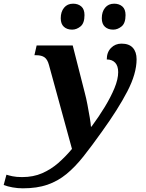

<svg xmlns="http://www.w3.org/2000/svg" viewBox="-188 -783 794 1043"><path d="M-64 240Q-92 240 -119.5 235Q-147 230 -168 222L-153 166Q-141 170 -120 174.5Q-99 179 -68 179Q-7 179 41 158Q89 137 128.5 102.5Q168 68 203 26L78 -430Q70 -460 54 -471.5Q38 -483 9 -483H-1L11 -536H207L273 -277Q280 -251 287 -214.5Q294 -178 299.5 -145Q305 -112 306 -95H309Q349 -149 381.5 -202.5Q414 -256 434 -304.5Q454 -353 454 -391Q454 -425 437.5 -442.5Q421 -460 392 -460Q392 -499 415 -522.5Q438 -546 472 -546Q513 -546 533.5 -523.5Q554 -501 554 -461Q554 -383 503.5 -286Q453 -189 365 -67Q311 9 265.5 66.5Q220 124 173 162.5Q126 201 69.5 220.5Q13 240 -64 240ZM427 -622Q399 -622 382 -637.5Q365 -653 365 -684Q365 -719 383 -741Q401 -763 432 -763Q459 -763 476.5 -748Q494 -733 494 -701Q494 -657 472.5 -639.5Q451 -622 427 -622ZM204 -622Q176 -622 159 -637.5Q142 -653 142 -684Q142 -719 160 -741Q178 -763 209 -763Q236 -763 253.5 -748Q271 -733 271 -701Q271 -657 249.5 -639.5Q228 -622 204 -622Z"/></svg>

Font: Noto Serif
Style: Bold Italic
Weight: 700
Italic angle: -12°
Designer: Monotype Design Team
Foundry: Monotype Imaging Inc.
Version: Version 2.013